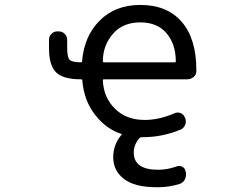

<svg xmlns="http://www.w3.org/2000/svg" viewBox="-20 -578 1040 794"><path d="M314.5 -320.3Q319.3 -320.3 319.3 -324.2Q328.1 -428.7 391.6 -492.2Q456.1 -557.6 560.5 -557.6Q670.9 -557.6 731.4 -487.8Q792 -418 792 -288.1Q792 -286.1 792 -284.2Q792 -269.5 780.8 -259.8Q769.5 -250 753.9 -250H410.2Q405.3 -250 405.3 -246.1Q408.2 -174.8 455.1 -128.9Q502 -82 578.1 -82Q637.7 -82 701.2 -109.4Q713.9 -115.2 726.6 -110.4Q739.3 -105.5 744.1 -92.8L746.1 -88.9Q751 -75.2 745.6 -61.5Q740.2 -47.9 726.6 -42Q651.4 -10.7 571.3 -10.7H564.5Q560.5 -10.7 557.6 -7.8Q533.2 19.5 533.2 52.7Q533.2 124 633.8 124Q671.9 124 710 110.4Q721.7 105.5 733.4 111.3Q745.1 117.2 747.1 129.9L749 135.7Q751 151.4 744.1 164.6Q737.3 177.7 722.7 182.6Q679.7 196.3 632.8 196.3Q629.9 196.3 627.9 196.3Q537.1 196.3 492.7 162.1Q448.2 127.9 448.2 72.3Q448.2 19.5 482.4 -20.5Q485.4 -23.4 481.4 -24.4Q418 -44.9 373 -103.5Q327.1 -162.1 320.3 -246.1Q320.3 -250 316.4 -250H314.5Q241.2 -250 211.9 -278.8Q182.6 -307.6 182.6 -379.9V-414.1Q182.6 -427.7 192.9 -438Q203.1 -448.2 216.8 -448.2H222.7Q237.3 -448.2 247.6 -438Q257.8 -427.7 257.8 -414.1V-380.9Q257.8 -341.8 267.6 -331.1Q277.3 -320.3 314.5 -320.3ZM703.1 -320.3Q707 -320.3 707 -324.2Q707 -395.5 668 -441.4Q629.9 -485.4 560.5 -485.4Q489.3 -485.4 449.2 -440.4Q405.3 -391.6 405.3 -324.2Q405.3 -320.3 410.2 -320.3Z"/></svg>

Font: Rounded-L Mgen+ 2m regular
Style: Regular
Weight: 400
Designer: [Source Han Sans]
Ryoko NISHIZUKA  (kana & ideographs); Paul D. Hunt (Latin, Greek & Cyrillic); Wenlong ZHANG  (bopomofo
Version: Version 1.059.20150602